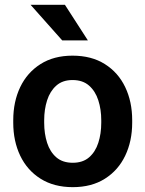

<svg xmlns="http://www.w3.org/2000/svg" viewBox="-20 -770 606 800"><path d="M35.2 -258.8V-269Q35.2 -346.2 64.2 -407Q93.3 -467.8 148.7 -502.9Q204.1 -538.1 282.2 -538.1Q361.3 -538.1 417 -502.9Q472.7 -467.8 501.7 -407Q530.8 -346.2 530.8 -269V-258.8Q530.8 -182.1 501.7 -121.3Q472.7 -60.5 417.2 -25.4Q361.8 9.8 283.2 9.8Q204.6 9.8 148.9 -25.4Q93.3 -60.5 64.2 -121.3Q35.2 -182.1 35.2 -258.8ZM164.1 -269V-258.8Q164.1 -212.9 176.3 -175Q188.5 -137.2 214.6 -114.5Q240.7 -91.8 283.2 -91.8Q325.2 -91.8 351.3 -114.5Q377.4 -137.2 389.6 -175Q401.9 -212.9 401.9 -258.8V-269Q401.9 -314 389.6 -352.1Q377.4 -390.1 351.1 -413.3Q324.7 -436.5 282.2 -436.5Q240.7 -436.5 214.6 -413.3Q188.5 -390.1 176.3 -352.1Q164.1 -314 164.1 -269ZM250.5 -750 346.2 -601.6H239.3L107.4 -750Z"/></svg>

Font: Vazirmatn UI SemiBold
Style: Regular
Weight: 600
Designer: Saber Rastikerdar
Foundry: Saber Rastikerdar
Version: Version 33.003